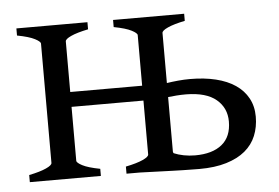

<svg xmlns="http://www.w3.org/2000/svg" viewBox="-40 -507 820 565"><g transform="rotate(-5 369.5 -224.5)"><path d="M454.1 -52.7Q454.1 -50.3 456.1 -47.9Q468.8 -42.5 484.9 -39.3Q501 -36.1 518.6 -36.1Q569.8 -36.1 597.9 -59.1Q626 -82 626 -127Q626 -167 596.4 -191.9Q566.9 -216.8 507.3 -217.3Q492.2 -217.3 479 -216.3Q465.8 -215.3 454.1 -213.9ZM706.1 -134.3Q706.1 -103.5 695.6 -77.9Q685.1 -52.2 663.1 -33.9Q641.1 -15.6 607.4 -5.4Q573.7 4.9 527.3 4.9Q518.6 4.9 506.1 4.6Q493.7 4.4 479.7 4.2Q465.8 3.9 450.9 3.4Q436 2.9 421.9 2.4Q388.2 1.5 352.1 0H312.5V-21Q345.7 -27.8 363.3 -35.9Q380.9 -43.9 380.9 -50.8V-210H168.5V-50.8Q168.5 -44.9 184.8 -36.4Q201.2 -27.8 236.8 -21V0H26.9V-21Q60.1 -27.8 77.6 -35.9Q95.2 -43.9 95.2 -50.8V-403.3Q95.2 -409.2 78.9 -417.7Q62.5 -426.3 26.9 -433.1V-454.1H236.8V-433.1Q203.6 -426.3 186 -418.2Q168.5 -410.2 168.5 -403.3V-253.9H380.9V-403.3Q380.9 -409.2 364.5 -417.7Q348.1 -426.3 312.5 -433.1V-454.1H522.5V-433.1Q489.3 -426.3 471.7 -418.2Q454.1 -410.2 454.1 -403.3V-255.4Q469.7 -257.8 487.3 -259.5Q504.9 -261.2 522.9 -261.2Q564.9 -261.2 598.9 -252.9Q632.8 -244.6 656.5 -228.5Q680.2 -212.4 693.1 -188.7Q706.1 -165 706.1 -134.3Z"/></g></svg>

Font: Gentium Plus CyrE
Style: Regular
Weight: 400
Designer: J. Victor Gaultney, Annie Olsen, Iska Routamaa, Becca Hirsbrunner
Foundry: SIL International
Version: Version 5.000